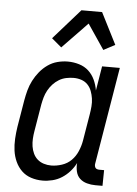

<svg xmlns="http://www.w3.org/2000/svg" viewBox="-54 -802 608 852"><g transform="rotate(5 250.0 -376.0)"><path d="M168 8Q141 8 116.5 0Q92 -8 74.5 -25Q57 -42 46.5 -65Q36 -88 32.5 -113.5Q29 -139 30.5 -166Q32 -193 36 -219L56 -339Q60 -362 66 -384.5Q72 -407 83 -428.5Q94 -450 109.5 -469Q125 -488 145 -502Q165 -516 188 -522Q211 -528 234 -528Q260 -528 284.5 -520.5Q309 -513 326.5 -497Q344 -481 354.5 -458.5Q365 -436 369 -411L387 -520H466L394 -87Q393 -82 394 -77Q395 -72 397.5 -68.5Q400 -65 405 -63.5Q410 -62 415 -62H436L435 8H403Q384 8 365.5 3Q347 -2 334 -14Q321 -26 316.5 -45Q312 -64 314 -83Q304 -63 288.5 -45.5Q273 -28 253.5 -15.5Q234 -3 211.5 2.5Q189 8 168 8ZM200 -62Q223 -62 247.5 -70Q272 -78 289.5 -95.5Q307 -113 317 -136.5Q327 -160 331 -183L351 -303Q354 -321 355.5 -339Q357 -357 354.5 -374Q352 -391 346 -407Q340 -423 328.5 -435Q317 -447 300.5 -452.5Q284 -458 266 -458Q250 -458 233 -454.5Q216 -451 201 -442Q186 -433 174 -420Q162 -407 153.5 -391.5Q145 -376 140.5 -360Q136 -344 133 -328L113 -208Q110 -191 109 -173.5Q108 -156 110.5 -139.5Q113 -123 120 -108Q127 -93 139 -82.5Q151 -72 167 -67Q183 -62 200 -62ZM199 -588 155 -625 274 -760H366L437 -620L386 -593L311 -704Z"/></g></svg>

Font: Iosevka Term Curly
Style: Italic
Weight: 400
Italic angle: -9°
Designer: Belleve Invis
Foundry: Belleve Invis
Version: Version 32.3.0